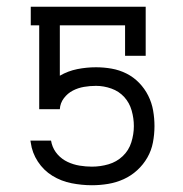

<svg xmlns="http://www.w3.org/2000/svg" viewBox="-20 -540 540 568"><path d="M252 8Q222 8 191.5 2Q161 -4 135 -20Q109 -36 92 -62Q75 -88 71 -118L70 -124H131L133 -115Q138 -97 150.5 -83Q163 -69 180 -61Q197 -53 215.5 -50Q234 -47 252 -47Q277 -47 301 -54Q325 -61 343 -78Q361 -95 368.5 -119Q376 -143 376 -167Q376 -190 369.5 -213Q363 -236 347.5 -253Q332 -270 309.5 -278Q287 -286 264 -286Q246 -286 228.5 -283Q211 -280 195.5 -272Q180 -264 169 -249.5Q158 -235 157 -217H96V-465H71V-520H411V-375H350V-465H157V-316Q181 -330 208.5 -335.5Q236 -341 264 -341Q287 -341 310 -337Q333 -333 354 -322.5Q375 -312 391.5 -295Q408 -278 418.5 -257Q429 -236 433 -213Q437 -190 437 -167Q437 -143 432.5 -119Q428 -95 416 -74Q404 -53 386 -36.5Q368 -20 346 -10Q324 0 300 4Q276 8 252 8Z"/></svg>

Font: Iosevka Curly Slab Light
Style: Regular
Weight: 300
Monospace: yes
Designer: Belleve Invis
Foundry: Belleve Invis
Version: Version 22.1.2; ttfautohint (v1.8.4)